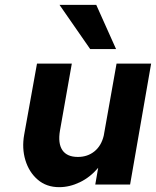

<svg xmlns="http://www.w3.org/2000/svg" viewBox="-20 -763 645 794"><path d="M226 -743H378L460 -560H353ZM228 -223Q219 -170 238 -142Q257 -114 302 -114Q342 -114 370.5 -137Q399 -160 409 -202L462 -500H605L518 0H374L386 -69Q353 -30 310.5 -9.5Q268 11 225 11Q172 11 136 -20Q100 -51 85 -100.5Q70 -150 80 -206L133 -500H277Z"/></svg>

Font: Overused Grotesk
Style: Bold Italic
Weight: 700
Italic angle: -10°
Version: Version 0.003